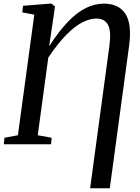

<svg xmlns="http://www.w3.org/2000/svg" viewBox="-26 -774 750 1030"><path d="M457.5 236 561 -529Q571.5 -607.5 553.2 -641Q535 -674.5 491 -674.5Q456.5 -674.5 416.8 -654.5Q377 -634.5 331.2 -588.8Q285.5 -543 233 -465L176.5 -48.5L251 -35L248 0H-5.5L-2 -35L70 -48.5L158 -695.5L93.5 -707.5L97.5 -743L242.5 -754.5H250.5L269 -739.5L262.5 -693L237.5 -525.5Q290.5 -607.5 339 -657.8Q387.5 -708 435 -731.2Q482.5 -754.5 531 -754.5Q611 -754.5 646.8 -699.8Q682.5 -645 666.5 -527.5L563 236Z"/></svg>

Font: Merriweather 60pt
Style: Italic
Weight: 400
Italic angle: -7.8°
Version: Version 2.101